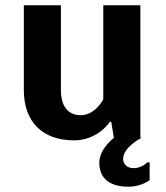

<svg xmlns="http://www.w3.org/2000/svg" viewBox="-20 -520 625 725"><path d="M285 -85C240 -85 210 -115 210 -180V-500H70V-180C70 -60 140 10 260 10C350 10 395 -60 395 -60H400L410 0H510V-500H370V-145C370 -145 340 -85 285 -85ZM485 115C460 115 445 100 445 80C445 35 515 0 515 0H411C411 0 355 40 355 95C355 150 390 185 465 185C515 185 545 160 545 160V93H536C537 93 515 115 485 115Z"/></svg>

Font: Scada
Style: Bold
Weight: 700
Designer: Jovanny Lemonad
Foundry: Jovanny Lemonad
Version: Version 3.005